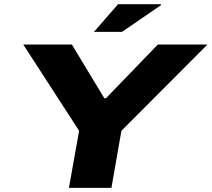

<svg xmlns="http://www.w3.org/2000/svg" viewBox="-20 -902 1016 922"><path d="M431.2 -749 546.9 -881.8H752L753.9 -877.9L565.9 -749ZM311 0 359.9 -273.9 91.8 -688H325.2L481 -430.2H488.8L737.8 -688H976.1L563 -273.9L515.1 0Z"/></svg>

Font: Archivo Expanded ExtraBold
Style: Italic
Weight: 800
Width: 7
Italic angle: -10°
Designer: Hector Gatti
Foundry: Omnibus-Type
Version: Version 2.001